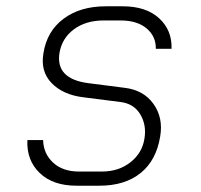

<svg xmlns="http://www.w3.org/2000/svg" viewBox="-20 -580 640 610"><path d="M223 10Q148 10 106 -30.5Q64 -71 67 -135H117Q118 -92 148.5 -63.5Q179 -35 231 -35H304Q357 -35 394.5 -64.5Q432 -94 439 -140Q446 -183 425.5 -217Q405 -251 362 -256L244 -271Q180 -279 144 -316Q108 -353 118 -411Q129 -481 182 -520.5Q235 -560 316 -560H370Q444 -560 485.5 -522Q527 -484 525 -425H475Q476 -464 446 -489.5Q416 -515 363 -515H309Q253 -515 215 -487Q177 -459 169 -412Q156 -330 259 -316L376 -301Q436 -294 467.5 -250Q499 -206 489 -147Q477 -71 427 -30.5Q377 10 296 10Z"/></svg>

Font: JetBrains Mono NL Thin
Style: Italic
Weight: 100
Italic angle: -9°
Monospace: yes
Designer: Philipp Nurullin, Konstantin Bulenkov
Foundry: JetBrains
Version: Version 2.305; ttfautohint (v1.8.4.7-5d5b)